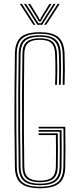

<svg xmlns="http://www.w3.org/2000/svg" viewBox="-20 -973 406 998"><path d="M187.5 5.5Q120 5.5 89.1 -19.9Q58.2 -45.2 57.5 -105.5Q55.8 -210.5 55.2 -305.4Q54.8 -400.2 55.4 -495Q56 -589.8 57.5 -693.8Q58.5 -752.5 87.6 -779Q116.8 -805.5 186.5 -805.5Q254.2 -805.5 283.9 -779.5Q313.5 -753.5 315.5 -694.5Q317 -648.2 317 -613.6Q317 -579 315.5 -532.2H305.8Q307 -575.2 307.1 -611.2Q307.2 -647.2 305.8 -694.2Q303.8 -750.5 275.6 -774Q247.5 -797.5 186.5 -797.5Q123.8 -797.5 95.9 -773.5Q68 -749.5 67.2 -693.5Q65.5 -590.2 65 -494.2Q64.5 -398.2 65.1 -302.8Q65.8 -207.2 67.2 -105.8Q68 -49.5 96.5 -26Q125 -2.5 187.5 -2.5Q251.8 -2.5 280.1 -26.5Q308.5 -50.5 309.5 -105.8Q310 -135.5 310.2 -164.4Q310.5 -193.2 310.4 -227Q310.2 -260.8 309.8 -305.2H180.8V-313.8H319.2Q320.2 -243.8 320.2 -198.2Q320.2 -152.8 319.2 -105.5Q318.2 -46.2 287.6 -20.4Q257 5.5 187.5 5.5ZM187.5 -10.2Q129.8 -10.2 103.9 -32.4Q78 -54.5 77 -106Q75.5 -207.8 74.9 -302.4Q74.2 -397 74.9 -492.8Q75.5 -588.5 77 -693.8Q78 -744.2 102.9 -767Q127.8 -789.8 186.5 -789.8Q243.5 -789.8 268.8 -767.6Q294 -745.5 295.8 -694.2Q297.5 -648.5 297.5 -612.9Q297.5 -577.2 295.8 -532.2H286Q287.8 -577 287.8 -612.5Q287.8 -648 286 -693Q284.2 -741 261 -761.4Q237.8 -781.8 186.5 -781.8Q133.8 -781.8 110.8 -761.1Q87.8 -740.5 86.8 -693.5Q85.2 -588.8 84.6 -493.5Q84 -398.2 84.6 -303.6Q85.2 -209 86.8 -105.8Q87.8 -57 112.2 -37.6Q136.8 -18.2 187.5 -18.2Q241 -18.2 265 -38.4Q289 -58.5 290 -106Q290.8 -146 290.9 -186.1Q291 -226.2 290.2 -288.2H180.8V-296.8H300Q300.5 -238 300.5 -193.4Q300.5 -148.8 299.8 -105.8Q298.8 -54.5 272.6 -32.4Q246.5 -10.2 187.5 -10.2ZM187.5 -25.8Q142.5 -25.8 119.9 -43.4Q97.2 -61 96.5 -106Q95.2 -196 94.6 -289.4Q94 -382.8 94.4 -483Q94.8 -583.2 96.5 -693.5Q97.2 -738.8 119.8 -756.5Q142.2 -774.2 186.5 -774.2Q233 -774.2 253.8 -755.4Q274.5 -736.5 276.2 -693Q277.8 -649.2 277.8 -612.9Q277.8 -576.5 276.2 -532.2H266.5Q267.8 -568.2 268 -593Q268.2 -617.8 267.9 -640.4Q267.5 -663 266.5 -693.2Q265.2 -730.8 247.6 -748.5Q230 -766.2 186.5 -766.2Q146.5 -766.2 126.8 -749.9Q107 -733.5 106.2 -692Q105 -598 104.4 -498.8Q103.8 -399.5 104.2 -300.2Q104.8 -201 106.2 -107Q107 -65.2 127.5 -49.5Q148 -33.8 187.5 -33.8Q231 -33.8 250.4 -50.8Q269.8 -67.8 270.5 -107Q271.2 -143 271.2 -181.9Q271.2 -220.8 270.5 -271H180.8V-279.8H280.2Q281 -225.2 281 -183.8Q281 -142.2 280.2 -106Q279.5 -62.2 257.4 -44Q235.2 -25.8 187.5 -25.8ZM83.2 -953H94L164.2 -844H153.5ZM104.5 -953H115.5L168.8 -869.5L180 -852.2H193.8L204.8 -869.5L258.2 -953H269.2L199.2 -844H174.5ZM125.8 -953H136.8L181 -881.2L184 -872.5H189.8L192.8 -881.2L237 -953H248L199.8 -875.8L192 -861.2H181.8L174.2 -875.8ZM279.8 -953H290.5L220 -844H209.5Z"/></svg>

Font: Big Shoulders Inline Text ExtraLight
Style: Regular
Weight: 250
Version: Version 2.002